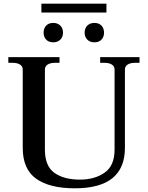

<svg xmlns="http://www.w3.org/2000/svg" viewBox="-20 -1009 800 1039"><path d="M204 -989H556V-941H204ZM216 -832Q216 -856 230 -870.5Q244 -885 268 -885Q292 -885 306.5 -870.5Q321 -856 321 -832Q321 -809 306.5 -794.5Q292 -780 268 -780Q244 -780 230 -794.5Q216 -809 216 -832ZM438 -832Q438 -856 452.5 -870.5Q467 -885 491 -885Q515 -885 529 -870.5Q543 -856 543 -832Q543 -809 529 -794.5Q515 -780 491 -780Q467 -780 452.5 -794.5Q438 -809 438 -832ZM103 -209V-632Q103 -650 88.5 -659.5Q74 -669 49 -669H25V-700H302V-669H277Q252 -669 237.5 -659.5Q223 -650 223 -632V-200Q223 -110 274.5 -73.5Q326 -37 413 -37Q492 -37 546 -74.5Q600 -112 600 -200V-632Q600 -650 585.5 -659.5Q571 -669 546 -669H522V-700H735V-669H710Q685 -669 670.5 -659.5Q656 -650 656 -632V-209Q656 10 385 10Q248 10 175.5 -42Q103 -94 103 -209Z"/></svg>

Font: Taviraj Medium
Style: Regular
Weight: 500
Designer: Katatrad Team
Foundry: CadsonDemak
Version: Version 1.001